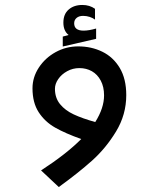

<svg xmlns="http://www.w3.org/2000/svg" viewBox="-20 -581 640 774"><path d="M295 -394Q348.5 -394 392.5 -372.5Q436.5 -351 462.8 -307Q489 -263 489 -197.5Q489 -119 448 -51.2Q407 16.5 350.8 66.8Q294.5 117 217 173L145.5 106Q246 41 307.5 -20.5Q244 -43 202.5 -66.5Q161 -90 136 -128.5Q111 -167 111 -225Q111 -269.5 136.5 -308.5Q162 -347.5 204.2 -370.8Q246.5 -394 295 -394ZM364 -89Q399.5 -145.5 399.5 -196.5Q399.5 -231 386.2 -256Q373 -281 350.5 -293.8Q328 -306.5 300 -306.5Q273.5 -306.5 250.8 -294Q228 -281.5 214.8 -262.2Q201.5 -243 201.5 -223Q201.5 -186.5 222 -161.2Q242.5 -136 277.2 -119.8Q312 -103.5 364 -89ZM233 -433.5 256.5 -440Q235.5 -456.5 235.5 -490Q235.5 -524 256.8 -542.5Q278 -561 312 -561Q341.5 -561 363 -545.5V-502Q354.5 -508.5 341.8 -512.8Q329 -517 315 -517Q298.5 -517 288.8 -508.8Q279 -500.5 279 -487Q279 -457.5 317 -457.5Q338 -457.5 367.5 -466V-424.5L233 -393.5Z"/></svg>

Font: JuliaMono MediumItalic
Style: Regular
Weight: 500
Italic angle: -9°
Monospace: yes
Designer: cormullion
Foundry: corm
Version: Version 0.049; ttfautohint (v1.8.4)